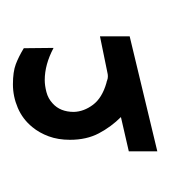

<svg xmlns="http://www.w3.org/2000/svg" viewBox="-2 -820 272 309"><g transform="rotate(-90 134.5 -666.0)"><path d="M100.1 -607.9Q84.5 -623.5 74 -643.3Q63.5 -663.1 63.5 -689.9Q63.5 -709 69.1 -724.1Q74.7 -739.3 84 -750.5Q96.7 -766.1 115 -773.9Q133.3 -781.7 152.8 -781.7Q172.9 -781.7 185.1 -777.1Q197.3 -772.5 210.9 -764.2L211.4 -716.3Q184.6 -730.5 159.7 -730.5Q150.9 -730.5 140.4 -727.8Q129.9 -725.1 122.1 -717.8Q108.4 -705.6 108.4 -683.6Q108.9 -667.5 119.9 -652.8Q130.9 -638.2 154.8 -631.3Q157.2 -630.9 159.7 -629.9Q162.1 -628.9 165.5 -628.9Q168.5 -628.9 170.4 -629.4L230 -641.6V-593.8L44.9 -549.3V-595.2Z"/></g></svg>

Font: Vazir
Style: Regular
Weight: 400
Designer: Saber Rastikerdar
Foundry: Saber Rastikerdar
Version: Version 30.0.0